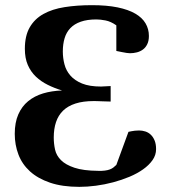

<svg xmlns="http://www.w3.org/2000/svg" viewBox="-20 -707 658 743"><path d="M584 -129.9Q584 -106.9 570.3 -87.4Q556.6 -67.9 533.9 -51.8Q511.2 -35.6 481 -22.9Q450.7 -10.3 417.7 -1.5Q384.8 7.3 351.1 11.7Q317.4 16.1 287.1 16.1Q221.2 16.1 173.8 0Q126.5 -16.1 95.9 -43.9Q65.4 -71.8 51.3 -109.1Q37.1 -146.5 37.1 -189Q37.1 -232.9 50.8 -264.2Q64.5 -295.4 88.9 -315.4Q113.3 -335.4 146.7 -345.5Q180.2 -355.5 220.2 -356.9Q190.9 -365.7 164.8 -378.7Q138.7 -391.6 118.9 -410.4Q99.1 -429.2 87.6 -455.6Q76.2 -481.9 76.2 -518.1Q76.2 -568.4 95 -601.1Q113.8 -633.8 147.9 -652.8Q182.1 -671.9 230 -679.4Q277.8 -687 335.9 -687Q393.1 -687 434.8 -678.5Q476.6 -669.9 503.4 -654.3Q530.3 -638.7 543.2 -616.7Q556.2 -594.7 556.2 -567.9Q556.2 -548.8 549.8 -535.9Q543.5 -522.9 533.2 -515.4Q522.9 -507.8 509.8 -504.4Q496.6 -501 482.9 -501Q478.5 -501 469.7 -502.2Q460.9 -503.4 452.1 -505.4Q441.9 -507.3 430.2 -509.8V-608.9Q408.7 -624 388.4 -627.9Q368.2 -631.8 353 -631.8Q317.4 -631.8 292.5 -623Q267.6 -614.3 252.2 -598.1Q236.8 -582 230 -559.1Q223.1 -536.1 223.1 -507.8Q223.1 -482.4 229.5 -458Q235.8 -433.6 252.4 -414.6Q269 -395.5 297.6 -383.8Q326.2 -372.1 371.1 -372.1L408.2 -374V-314Q391.1 -314.5 377.4 -314.9Q365.7 -315.4 355.2 -315.7Q344.7 -315.9 342.8 -315.9Q301.8 -315.9 272.2 -306.4Q242.7 -296.9 224.1 -278.8Q205.6 -260.7 196.8 -234.6Q188 -208.5 188 -174.8Q188 -150.9 193.1 -127.9Q198.2 -105 216.1 -87.2Q233.9 -69.3 268.1 -57.9Q302.2 -46.4 359.9 -45.9Q375 -45.4 386 -46.9Q397 -48.3 404.8 -51.3Q412.6 -54.2 418.5 -58.6Q424.3 -63 430.2 -68.8L477.1 -196.8Q482.4 -197.8 488.8 -199.2Q494.1 -200.2 501.7 -201.2Q509.3 -202.1 518.1 -202.1Q530.8 -202.1 542.7 -198.2Q554.7 -194.3 563.7 -185.5Q572.8 -176.8 578.4 -163.1Q584 -149.4 584 -129.9Z"/></svg>

Font: Charis SIL
Style: Bold
Weight: 700
Foundry: SIL International
Version: Version 4.112